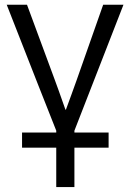

<svg xmlns="http://www.w3.org/2000/svg" viewBox="-20 -545 538 795"><path d="M71.3 66.4Q71.3 50.8 71.3 3.9Q161.1 3.9 429.7 3.9Q429.7 19.5 429.7 66.4Q339.8 66.4 71.3 66.4ZM7.8 -525.4Q29.3 -525.4 91.8 -525.4Q121.1 -447.3 207 -213.9Q217.8 -185.5 251 -90.8Q252 -90.8 252.9 -90.8Q259.8 -109.4 275.4 -152.3Q291 -194.3 296.9 -211.9Q334 -316.4 407.2 -525.4Q427.7 -525.4 491.2 -525.4Q440.4 -394.5 288.1 -3.9Q288.1 54.7 288.1 229.5Q269.5 229.5 212.9 229.5Q212.9 170.9 212.9 -3.9Q161.1 -133.8 7.8 -525.4Z"/></svg>

Font: Gothic A1
Style: Regular
Weight: 400
Designer: HanYang I&C Co.,Ltd.
Version: Version 2.50